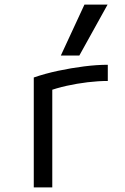

<svg xmlns="http://www.w3.org/2000/svg" viewBox="-20 -810 540 830"><path d="M126 -475Q175 -492 231.5 -504Q288 -516 343.5 -523Q399 -530 446 -530V-460Q405 -460 359 -454.5Q313 -449 268 -439Q223 -429 186 -415L206 -453V0H126ZM323 -570H243L345 -790H445Z"/></svg>

Font: M PLUS Code Latin
Style: Regular
Weight: 400
Designer: Coji Morishita
Foundry: UNDERFOREST DESIGN
Version: Version 1.002; ttfautohint (v1.8.3)